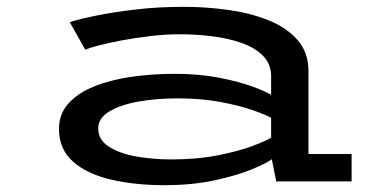

<svg xmlns="http://www.w3.org/2000/svg" viewBox="-20 -532 1140 563"><path d="M462.5 11Q375 11 305 -5.5Q235 -22 194 -58.2Q153 -94.5 153 -154Q153 -198 180.8 -228.8Q208.5 -259.5 256.5 -278.8Q304.5 -298 365.5 -306.8Q426.5 -315.5 492 -315.5Q564 -315.5 622 -304.2Q680 -293 719.5 -278.5Q759 -264 775 -254V-308.5Q775 -344.5 751.2 -368.5Q727.5 -392.5 688 -406.2Q648.5 -420 601 -425.8Q553.5 -431.5 506.5 -431.5Q465 -431.5 420.8 -426.2Q376.5 -421 336.8 -413.5Q297 -406 268.5 -398.5Q240 -391 230 -386.5L184.5 -467Q208 -475 258.5 -485.5Q309 -496 376.5 -504Q444 -512 519 -512Q581 -512 645.2 -503.5Q709.5 -495 763.8 -474Q818 -453 851.2 -416.2Q884.5 -379.5 884.5 -323.5V-80.5H1011V0H790L777 -65Q762 -53.5 718.5 -35.5Q675 -17.5 609.2 -3.2Q543.5 11 462.5 11ZM481.5 -64.5Q558 -64.5 619.5 -76.8Q681 -89 721.2 -104.2Q761.5 -119.5 775 -128.5V-186.5Q759.5 -195.5 721 -209Q682.5 -222.5 626.2 -233Q570 -243.5 501.5 -243.5Q437 -243.5 384 -233.8Q331 -224 299.5 -204.5Q268 -185 268 -155.5Q268 -122 299.2 -102Q330.5 -82 379.2 -73.2Q428 -64.5 481.5 -64.5Z"/></svg>

Font: Trispace Expanded
Style: Regular
Weight: 400
Width: 7
Designer: Tyler Finck
Foundry: Etcetera Type Company
Version: Version 1.210; ttfautohint (v1.8.3)